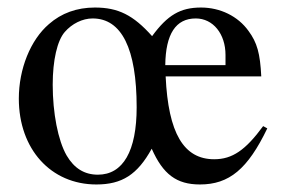

<svg xmlns="http://www.w3.org/2000/svg" viewBox="-20 -480 762 510"><path d="M679 -145C632 -81 597 -57 549 -57C468 -57 427 -126 420 -277H674C671 -338 663 -367 640 -398C612 -437 565 -460 514 -460C459 -460 425 -440 384 -384C334 -440 294 -460 232 -460C184 -460 143 -445 110 -416C61 -374 30 -297 30 -218C30 -84 115 10 236 10C304 10 345 -16 383 -85C413 -17 449 10 511 10C589 10 638 -31 690 -139ZM579 -307H419C420 -390 447 -431 500 -431C546 -431 579 -390 579 -334ZM343 -195C343 -79 307 -16 240 -16C204 -16 177 -33 157 -67C134 -107 120 -180 120 -255C120 -320 132 -372 152 -395C171 -417 199 -431 226 -431C303 -431 343 -351 343 -195Z"/></svg>

Font: XITS Math
Style: Regular
Weight: 400
Designer: MicroPress Inc., with final additions and corrections provided by Coen Hoffman, Elsevier (retired)
Version: Version 1.108